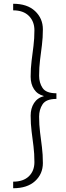

<svg xmlns="http://www.w3.org/2000/svg" viewBox="-20 -750 350 1021"><path d="M214 -239Q179 -248 161 -275.5Q143 -303 143 -342Q143 -387 148 -426.5Q153 -466 158 -505.5Q163 -545 163 -589Q163 -636 133.5 -665.5Q104 -695 50 -695V-730Q125 -730 166.5 -691Q208 -652 208 -594Q208 -550 203 -510.5Q198 -471 193 -431.5Q188 -392 188 -347Q188 -310 206.5 -282Q225 -254 280 -254V-239ZM50 251V216Q104 216 133.5 187.5Q163 159 163 112Q163 66.6 158 27.3Q153 -12 148 -51.5Q143 -91 143 -135Q143 -174 161 -202Q179 -230 214 -239H280V-224Q225 -224 206.5 -195.5Q188 -167 188 -130Q188 -86 193 -46.5Q198 -7 203 32.3Q208 71.6 208 117Q208 175 166.5 213Q125 251 50 251Z"/></svg>

Font: Brygada 1918
Style: Regular
Weight: 400
Designer: Mateusz Machalski | Borys Kosmynka | Przemek Hoffer
Foundry: NIEPODLEGLA 2018
Version: Version 3.006